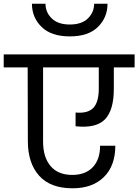

<svg xmlns="http://www.w3.org/2000/svg" viewBox="-47 -1033 745 1034"><path d="M-27 -670V-740H678V-670H566V-554Q566 -440 518.5 -390.5Q471 -341 360 -353V-427Q426 -421 455.5 -452Q485 -483 485 -556V-670H185V-271Q185 -186 225.5 -138.5Q266 -91 342 -91Q413 -91 452.5 -132.5Q492 -174 492 -248H574Q574 -140 512.5 -79.5Q451 -19 344 -19Q224 -19 163.5 -87Q103 -155 103 -273L102 -670ZM125 -1013H198Q198 -967 231.5 -934Q265 -901 329 -901Q393 -901 426.5 -934Q460 -967 460 -1013H532Q532 -939 480.5 -888Q429 -837 329 -837Q229 -837 177 -888Q125 -939 125 -1013Z"/></svg>

Font: SVN-Poppins
Style: Regular
Weight: 400
Designer: Ninad Kale (Devanagari), Jonny Pinhorn (Latin)
Foundry: Indian Type Foundry
Version: Version 3.002 2017